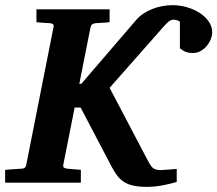

<svg xmlns="http://www.w3.org/2000/svg" viewBox="-36 -707 841 743"><path d="M785.2 -582Q785.2 -569.3 779.5 -555.2Q773.9 -541 764.2 -529.3Q754.4 -517.6 741.2 -510Q728 -502.4 712.9 -502Q700.2 -501.5 692.1 -503.4Q684.1 -505.4 678.5 -508.1Q672.9 -510.7 668.7 -514.2Q664.6 -517.6 660.2 -520V-623Q656.7 -626 649.9 -628.4Q643.1 -630.9 636.2 -630.9Q625.5 -630.9 616.5 -623.3Q607.4 -615.7 596.2 -603L388.2 -367.2L526.9 -103Q535.6 -86.4 541.3 -76.2Q546.9 -65.9 552.7 -59.8Q558.6 -53.7 565.9 -51.5Q573.2 -49.3 585 -48.8Q588.9 -48.8 598.6 -49.6Q608.4 -50.3 619.1 -51Q629.9 -51.8 638.4 -52.5Q647 -53.2 647.9 -53.2V-2.9Q620.6 5.4 590.8 10.7Q561 16.1 533.2 16.1Q502.9 16.1 481.7 11.7Q460.4 7.3 445.1 -2.2Q429.7 -11.7 418.2 -26.6Q406.7 -41.5 396 -62L275.9 -291H252.9L209 -69.8Q207.5 -60.1 212.2 -57.6Q216.8 -55.2 225.1 -54.2Q233.4 -53.7 242.2 -52.7Q249.5 -51.8 258.5 -51.3Q267.6 -50.8 276.9 -49.8V0H-16.1V-49.8Q-6.3 -50.8 4.4 -51.3Q15.1 -51.8 24.9 -52.7Q36.1 -53.7 46.9 -54.2Q54.7 -54.2 59.6 -57.6Q64.5 -61 65.9 -70.8L170.9 -601.1Q173.3 -609.9 169.4 -613Q165.5 -616.2 158.2 -617.2Q149.9 -617.7 141.1 -618.2Q133.3 -618.7 124 -619.4Q114.7 -620.1 105 -621.1V-670.9H388.2V-621.1Q377.9 -620.1 367.9 -619.4Q357.9 -618.7 350.1 -618.2Q341.3 -617.7 333 -617.2Q325.7 -616.2 321 -613Q316.4 -609.9 314 -600.1L271 -382.8H278.8L491.2 -629.9Q502.9 -643.6 518.6 -654.1Q534.2 -664.6 552.5 -671.9Q570.8 -679.2 590.8 -683.1Q610.8 -687 630.9 -687Q659.7 -687 687.5 -679Q715.3 -670.9 737.1 -656.7Q758.8 -642.6 772 -623.3Q785.2 -604 785.2 -582Z"/></svg>

Font: Charis SIL
Style: Bold Italic
Weight: 700
Italic angle: -11°
Foundry: SIL International
Version: Version 4.112